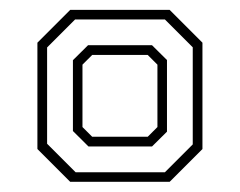

<svg xmlns="http://www.w3.org/2000/svg" viewBox="-20 -720 482 386"><path d="M121.1 -354.5 55.2 -420.4V-634.2L121.1 -700.1H321.1L387 -634.2V-420.4L321.1 -354.5ZM132 -373.7H311.5L367.5 -429.7V-624.9L311.5 -680.9H131L74.7 -624.6V-431ZM157.9 -425.5 126.6 -456.6V-599L157 -629.1H285.6L315.7 -599.3V-455.3L285.6 -425.5ZM165.3 -445.1H277L296.5 -464.6V-590L277 -609.5H165.3L145.8 -590V-464.6Z"/></svg>

Font: Tourney Light
Style: Regular
Weight: 300
Version: Version 1.015